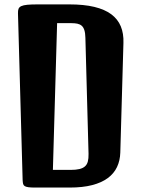

<svg xmlns="http://www.w3.org/2000/svg" viewBox="-20 -845 637 865"><path d="M61 -784.7Q60.5 -797.4 63.5 -805.2Q66.4 -813 75.9 -817.4Q85.4 -821.8 103 -823.5Q120.6 -825.2 149.9 -825.2H160.6H292.5Q357.9 -825.2 404.8 -814Q451.7 -802.7 481.2 -780.8Q510.7 -758.8 524.2 -726.3Q537.6 -693.8 536.1 -651.4L522 -158.2Q521 -121.6 507.1 -92.3Q493.2 -63 465.3 -42.5Q437.5 -22 395 -11Q352.5 0 293.9 0H137.2Q119.1 0 108.4 -1.5Q97.7 -2.9 91.8 -6.3Q85.9 -9.8 84.2 -16.4Q82.5 -22.9 82 -33.2ZM298.8 -79.6Q321.8 -79.6 337.4 -83.3Q353 -86.9 362.5 -95.2Q372.1 -103.5 375.7 -117.4Q379.4 -131.3 378.9 -151.9L364.7 -674.8Q364.3 -695.8 360.1 -709Q356 -722.2 348.1 -729Q340.3 -735.8 328.6 -738.3Q316.9 -740.7 301.3 -740.7H237.3L218.3 -79.6Z"/></svg>

Font: Denk One
Style: Regular
Weight: 400
Designer: Irina Smirnova
Foundry: Irina Smirnova
Version: Version 1.002